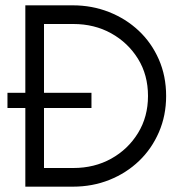

<svg xmlns="http://www.w3.org/2000/svg" viewBox="-20 -700 688 720"><path d="M75 0V-295H8V-352H75V-680H253Q325 -680 388.5 -655Q452 -630 500 -585Q548 -540 575.5 -477.5Q603 -415 603 -340Q603 -267 576 -204.5Q549 -142 501.5 -96.5Q454 -51 390.5 -25.5Q327 0 253 0ZM145 -70H255Q334 -70 397 -105Q460 -140 497.5 -201Q535 -262 535 -340Q535 -419 497.5 -479.5Q460 -540 397 -575Q334 -610 255 -610H145V-352H323V-295H145Z"/></svg>

Font: Teachers
Style: Regular
Weight: 400
Designer: Alfredo Marco Pradil, Chank Diesel
Version: Version 1.001